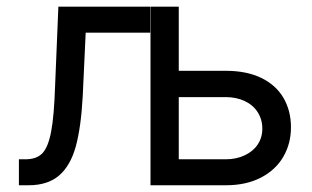

<svg xmlns="http://www.w3.org/2000/svg" viewBox="-20 -550 926 570"><path d="M36.1 -77.1V0H64.5C102.9 0 133.3 -9.8 155.8 -29.3C178.2 -48.8 194.7 -77.6 205.1 -115.7C215.5 -153.8 222.3 -203.5 225.6 -264.6L234.4 -453.1H425.8V-530.3H153.3L143.6 -295.9C141.6 -235.4 137.7 -189.8 131.8 -159.2C126 -128.6 117.4 -107.3 106 -95.2C94.6 -83.2 77.8 -77.1 55.7 -77.1ZM755.4 -318.8C726.4 -332.8 691.4 -339.8 650.4 -339.8H497.1V-261.7H650.4C671.2 -261.7 689.9 -257.8 706.5 -250C723.1 -242.2 736 -231.1 745.1 -216.8C754.2 -202.5 758.8 -186.2 758.8 -168C758.8 -150.4 754.2 -134.8 745.1 -121.1C736 -107.4 723.1 -96.7 706.5 -88.9C689.9 -81.1 671.2 -77.1 650.4 -77.1H510.7V-530.3H426.8V0H650.4C690.8 0 725.6 -7.6 754.9 -22.9C784.2 -38.2 806.3 -58.9 821.3 -85C836.3 -111 843.8 -140 843.8 -171.9C843.8 -205.1 836.3 -234.4 821.3 -259.8C806.3 -285.2 784.3 -304.9 755.4 -318.8Z"/></svg>

Font: Pretendard Variable
Style: Regular
Weight: 400
Designer: Base glyphs from Inter by Rasmus Andersson; Hangeul glyphs from Noto Sans CJK(Source Han Sans) by Jang Soo-young and Kan
Foundry: Kil Hyung-jin
Version: Version 1.309;Glyphs 3.2 (3225)